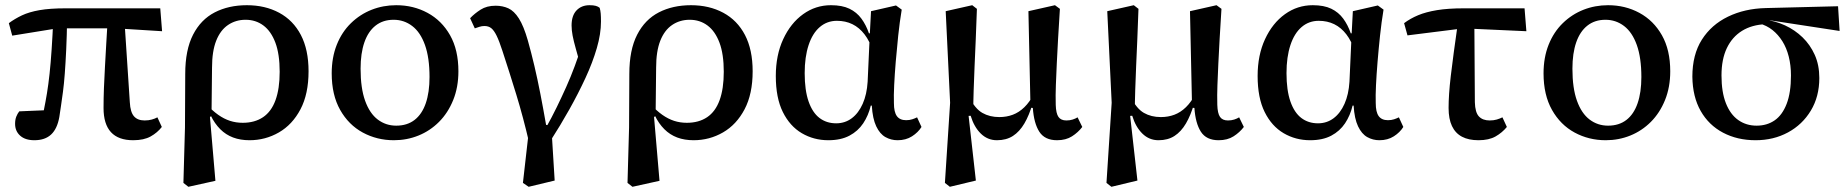

<svg xmlns="http://www.w3.org/2000/svg" viewBox="-20 -526 7100 738"><path d="M112 13Q77 13 57.5 -4.5Q38 -22 38 -50Q38 -66 42.5 -77.5Q47 -89 54 -98Q76 -99 100 -100Q124 -101 148.5 -102Q173 -103 196 -102L136 -49Q143 -76 149 -105Q155 -134 160.5 -167.5Q166 -201 170.5 -242.5Q175 -284 178.5 -336.5Q182 -389 185 -456H238Q237 -388 234.5 -335.5Q232 -283 229 -243Q226 -203 222 -173Q218 -143 214.5 -119.5Q211 -96 208 -76Q200 -31 176.5 -9Q153 13 112 13ZM27 -389 14 -437Q37 -454 64.5 -467Q92 -480 132 -487Q172 -494 232 -494H596L603 -406L427 -417H200ZM492 13Q435 13 406.5 -18Q378 -49 378 -111Q378 -148 379.5 -187.5Q381 -227 383.5 -270.5Q386 -314 388.5 -359.5Q391 -405 394 -452H458L479 -133Q481 -95 495 -79Q509 -63 536 -63Q551 -63 563.5 -66.5Q576 -70 585 -75L602 -38Q585 -16 559 -1.5Q533 13 492 13Z M685 177 691 -36 692 -242Q692 -334 722 -392.5Q752 -451 805.5 -478.5Q859 -506 929 -506Q999 -506 1053 -477Q1107 -448 1136.5 -391.5Q1166 -335 1166 -252Q1166 -165 1135 -106Q1104 -47 1052 -17Q1000 13 939 13Q904 13 876 2.5Q848 -8 826.5 -29.5Q805 -51 790 -82H769L775 -124Q797 -100 819 -84.5Q841 -69 864 -61.5Q887 -54 913 -54Q959 -54 991 -75.5Q1023 -97 1039 -141Q1055 -185 1055 -250Q1055 -318 1038.5 -362Q1022 -406 992.5 -428Q963 -450 924 -450Q886 -450 856.5 -430Q827 -410 811 -369.5Q795 -329 795 -266L793 -81L787 -76L808 169L704 192Z M1494 13Q1429 13 1374.5 -16.5Q1320 -46 1287.5 -103.5Q1255 -161 1255 -244Q1255 -305 1274.5 -354Q1294 -403 1329 -437Q1364 -471 1408.5 -488.5Q1453 -506 1503 -506Q1569 -506 1623.5 -476.5Q1678 -447 1710 -390.5Q1742 -334 1742 -252Q1742 -191 1722 -141.5Q1702 -92 1667.5 -57.5Q1633 -23 1588.5 -5Q1544 13 1494 13ZM1503 -43Q1545 -43 1573.5 -65Q1602 -87 1616.5 -129Q1631 -171 1631 -230Q1631 -304 1613.5 -353Q1596 -402 1564.5 -426Q1533 -450 1493 -450Q1452 -450 1423.5 -427.5Q1395 -405 1380.5 -363Q1366 -321 1366 -262Q1366 -187 1383.5 -138.5Q1401 -90 1432 -66.5Q1463 -43 1503 -43Z M1990 177 2016 -52 2014 23Q1991 -76 1964.5 -162.5Q1938 -249 1911 -331Q1899 -368 1889 -388.5Q1879 -409 1868.5 -417.5Q1858 -426 1842 -426Q1832 -426 1823 -423Q1814 -420 1805 -417L1787 -456Q1804 -474 1827.5 -489Q1851 -504 1885 -504Q1912 -504 1934 -494Q1956 -484 1974.5 -455Q1993 -426 2009 -370Q2022 -324 2034 -273Q2046 -222 2057 -165.5Q2068 -109 2079 -46L2099 -43L2112 168L2012 192ZM2096 15 2078 -34Q2101 -75 2120 -114Q2139 -153 2156.5 -192Q2174 -231 2189 -271.5Q2204 -312 2218 -356L2215 -261Q2202 -308 2193.5 -338Q2185 -368 2181 -389Q2177 -410 2177 -428Q2177 -466 2196 -486Q2215 -506 2246 -506Q2261 -506 2270 -503.5Q2279 -501 2285 -496Q2288 -486 2289 -474Q2290 -462 2290 -443Q2290 -396 2274 -341Q2258 -286 2230.5 -226.5Q2203 -167 2168.5 -105.5Q2134 -44 2096 15Z M2392 177 2398 -36 2399 -242Q2399 -334 2429 -392.5Q2459 -451 2512.5 -478.5Q2566 -506 2636 -506Q2706 -506 2760 -477Q2814 -448 2843.5 -391.5Q2873 -335 2873 -252Q2873 -165 2842 -106Q2811 -47 2759 -17Q2707 13 2646 13Q2611 13 2583 2.5Q2555 -8 2533.5 -29.5Q2512 -51 2497 -82H2476L2482 -124Q2504 -100 2526 -84.5Q2548 -69 2571 -61.5Q2594 -54 2620 -54Q2666 -54 2698 -75.5Q2730 -97 2746 -141Q2762 -185 2762 -250Q2762 -318 2745.5 -362Q2729 -406 2699.5 -428Q2670 -450 2631 -450Q2593 -450 2563.5 -430Q2534 -410 2518 -369.5Q2502 -329 2502 -266L2500 -81L2494 -76L2515 169L2411 192Z M3164 13Q3108 13 3062 -14Q3016 -41 2989 -95.5Q2962 -150 2962 -234Q2962 -314 2990.5 -375.5Q3019 -437 3067 -471.5Q3115 -506 3174 -506Q3217 -506 3245 -492.5Q3273 -479 3291 -454.5Q3309 -430 3320 -398H3350L3336 -328Q3323 -368 3303 -394Q3283 -420 3256.5 -433Q3230 -446 3197 -446Q3159 -446 3131 -422Q3103 -398 3088 -352.5Q3073 -307 3073 -245Q3073 -179 3088 -136Q3103 -93 3130 -72.5Q3157 -52 3194 -52Q3228 -52 3254 -71.5Q3280 -91 3296 -127Q3312 -163 3315 -212L3323 -388L3328 -483L3424 -505L3446 -489Q3438 -441 3432.5 -389Q3427 -337 3423 -288.5Q3419 -240 3417 -199Q3415 -158 3416 -130Q3416 -95 3427.5 -79.5Q3439 -64 3463 -64Q3476 -64 3486.5 -67.5Q3497 -71 3505 -75L3522 -38Q3509 -17 3485.5 -2Q3462 13 3430 13Q3405 13 3383.5 1Q3362 -11 3348 -40.5Q3334 -70 3331 -120H3327Q3318 -82 3298 -52Q3278 -22 3245 -4.5Q3212 13 3164 13Z M3612 177 3632 -131 3615 -483 3717 -506 3735 -492Q3733 -428 3730.5 -373.5Q3728 -319 3726 -271Q3724 -223 3722.5 -179Q3721 -135 3721 -92L3703 -81L3731 168L3631 192ZM4043 13Q3996 13 3975 -19.5Q3954 -52 3950 -111L3941 -112L3933 -483L4035 -506L4054 -492Q4050 -429 4047 -377Q4044 -325 4042 -281.5Q4040 -238 4038.5 -199Q4037 -160 4038 -123Q4039 -90 4048.5 -76.5Q4058 -63 4079 -63Q4092 -63 4103 -66.5Q4114 -70 4122 -75L4140 -38Q4124 -17 4100.5 -2Q4077 13 4043 13ZM3812 13Q3776 13 3750 -12.5Q3724 -38 3711 -81L3693 -80L3706 -152Q3728 -108 3756 -92Q3784 -76 3821 -76Q3849 -76 3873 -85Q3897 -94 3917.5 -114Q3938 -134 3954 -165L3964 -128H3949Q3936 -83 3917.5 -51.5Q3899 -20 3873.5 -3.5Q3848 13 3812 13Z M4233 177 4253 -131 4236 -483 4338 -506 4356 -492Q4354 -428 4351.5 -373.5Q4349 -319 4347 -271Q4345 -223 4343.5 -179Q4342 -135 4342 -92L4324 -81L4352 168L4252 192ZM4664 13Q4617 13 4596 -19.5Q4575 -52 4571 -111L4562 -112L4554 -483L4656 -506L4675 -492Q4671 -429 4668 -377Q4665 -325 4663 -281.5Q4661 -238 4659.5 -199Q4658 -160 4659 -123Q4660 -90 4669.5 -76.5Q4679 -63 4700 -63Q4713 -63 4724 -66.5Q4735 -70 4743 -75L4761 -38Q4745 -17 4721.5 -2Q4698 13 4664 13ZM4433 13Q4397 13 4371 -12.5Q4345 -38 4332 -81L4314 -80L4327 -152Q4349 -108 4377 -92Q4405 -76 4442 -76Q4470 -76 4494 -85Q4518 -94 4538.5 -114Q4559 -134 4575 -165L4585 -128H4570Q4557 -83 4538.5 -51.5Q4520 -20 4494.5 -3.5Q4469 13 4433 13Z M5016 13Q4960 13 4914 -14Q4868 -41 4841 -95.5Q4814 -150 4814 -234Q4814 -314 4842.5 -375.5Q4871 -437 4919 -471.5Q4967 -506 5026 -506Q5069 -506 5097 -492.5Q5125 -479 5143 -454.5Q5161 -430 5172 -398H5202L5188 -328Q5175 -368 5155 -394Q5135 -420 5108.5 -433Q5082 -446 5049 -446Q5011 -446 4983 -422Q4955 -398 4940 -352.5Q4925 -307 4925 -245Q4925 -179 4940 -136Q4955 -93 4982 -72.5Q5009 -52 5046 -52Q5080 -52 5106 -71.5Q5132 -91 5148 -127Q5164 -163 5167 -212L5175 -388L5180 -483L5276 -505L5298 -489Q5290 -441 5284.5 -389Q5279 -337 5275 -288.5Q5271 -240 5269 -199Q5267 -158 5268 -130Q5268 -95 5279.5 -79.5Q5291 -64 5315 -64Q5328 -64 5338.5 -67.5Q5349 -71 5357 -75L5374 -38Q5361 -17 5337.5 -2Q5314 13 5282 13Q5257 13 5235.5 1Q5214 -11 5200 -40.5Q5186 -70 5183 -120H5179Q5170 -82 5150 -52Q5130 -22 5097 -4.5Q5064 13 5016 13Z M5390 -390 5377 -437Q5401 -455 5431 -467.5Q5461 -480 5503.5 -487Q5546 -494 5606 -494H5840L5847 -406L5605 -417ZM5663 13Q5625 13 5599.5 -0.5Q5574 -14 5561 -41.5Q5548 -69 5548 -111Q5548 -136 5550 -166Q5552 -196 5556.5 -234.5Q5561 -273 5568 -325Q5575 -377 5585 -447H5647L5649 -133Q5650 -94 5664.5 -78.5Q5679 -63 5706 -63Q5721 -63 5733 -66.5Q5745 -70 5755 -75L5772 -38Q5754 -16 5728.5 -1.5Q5703 13 5663 13Z M6152 13Q6087 13 6032.5 -16.5Q5978 -46 5945.5 -103.5Q5913 -161 5913 -244Q5913 -305 5932.5 -354Q5952 -403 5987 -437Q6022 -471 6066.5 -488.5Q6111 -506 6161 -506Q6227 -506 6281.5 -476.5Q6336 -447 6368 -390.5Q6400 -334 6400 -252Q6400 -191 6380 -141.5Q6360 -92 6325.5 -57.5Q6291 -23 6246.5 -5Q6202 13 6152 13ZM6161 -43Q6203 -43 6231.5 -65Q6260 -87 6274.5 -129Q6289 -171 6289 -230Q6289 -304 6271.5 -353Q6254 -402 6222.5 -426Q6191 -450 6151 -450Q6110 -450 6081.5 -427.5Q6053 -405 6038.5 -363Q6024 -321 6024 -262Q6024 -187 6041.5 -138.5Q6059 -90 6090 -66.5Q6121 -43 6161 -43Z M6728 13Q6658 13 6603 -16Q6548 -45 6517 -99.5Q6486 -154 6485 -231Q6485 -316 6521.5 -373.5Q6558 -431 6622 -462Q6686 -493 6767 -495L7045 -502L7051 -407L6783 -448L6767 -433Q6714 -431 6676 -407.5Q6638 -384 6617.5 -341Q6597 -298 6597 -236Q6597 -172 6614 -129Q6631 -86 6661.5 -64.5Q6692 -43 6732 -43Q6772 -43 6801.5 -63.5Q6831 -84 6847.5 -127Q6864 -170 6864 -236Q6864 -275 6855.5 -308.5Q6847 -342 6831 -367.5Q6815 -393 6793 -410.5Q6771 -428 6742 -436L6760 -451Q6803 -446 6841 -428.5Q6879 -411 6908.5 -382.5Q6938 -354 6955.5 -315Q6973 -276 6973 -226Q6973 -155 6940.5 -101Q6908 -47 6852.5 -17Q6797 13 6728 13Z"/></svg>

Font: Source Serif 4 Medium
Style: Regular
Weight: 500
Designer: Frank Grießhammer
Foundry: Adobe Systems Incorporated
Version: Version 4.004;hotconv 1.0.116;makeotfexe 2.5.65601